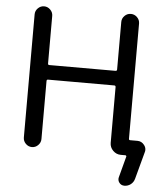

<svg xmlns="http://www.w3.org/2000/svg" viewBox="-59 -807 860 998"><g transform="rotate(5 371.0 -308.5)"><path d="M176.8 -709V-460.9Q176.8 -453.1 183.6 -453.1H529.3Q537.1 -453.1 537.1 -460.9V-709Q537.1 -727.5 550.8 -741.2Q564.5 -754.9 583.5 -754.9Q602.5 -754.9 616.2 -741.2Q629.9 -727.5 629.9 -709V-107.4Q629.9 -100.6 636.7 -100.6H674.8Q696.3 -100.6 710 -83Q719.7 -71.3 719.7 -56.6Q719.7 -50.8 717.8 -44.9L679.7 96.7Q674.8 115.2 660.2 126.5Q645.5 137.7 627 137.7Q610.4 137.7 600.6 125Q590.8 112.3 594.7 96.7L624 -13.7Q625 -15.6 623 -18.1Q621.1 -20.5 619.1 -20.5H594.7Q571.3 -20.5 554.2 -37.6Q537.1 -54.7 537.1 -78.1V-369.1Q537.1 -377 529.3 -377H183.6Q176.8 -377 176.8 -369.1V-66.4Q176.8 -47.9 163.1 -34.2Q149.4 -20.5 130.9 -20.5Q112.3 -20.5 98.6 -34.2Q85 -47.9 85 -66.4V-709Q85 -727.5 98.6 -741.2Q112.3 -754.9 130.9 -754.9Q149.4 -754.9 163.1 -741.2Q176.8 -727.5 176.8 -709Z"/></g></svg>

Font: Gen Jyuu Gothic Regular
Style: Regular
Weight: 400
Designer: [Source Han Sans]
Ryoko NISHIZUKA  (kana & ideographs); Paul D. Hunt (Latin, Greek & Cyrillic); Wenlong ZHANG  (bopomofo
Version: Version 1.002.20150607